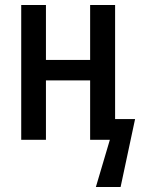

<svg xmlns="http://www.w3.org/2000/svg" viewBox="-20 -560 574 769"><path d="M65 0V-540H164V-320H341V-540H441V-83H521L463 189H364L420 0H341V-238H164V0Z"/></svg>

Font: Avrile Sans Condensed Medium
Style: Regular
Weight: 500
Width: 3
Designer: Monotype Design Team
Foundry: Monotype Imaging Inc.
Version: Version 2.001;September 10, 2019;FontCreator 11.5.0.2425 64-